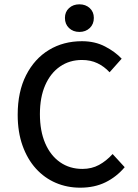

<svg xmlns="http://www.w3.org/2000/svg" viewBox="-20 -858 640 890"><path d="M352 12Q291 12 238.5 -10.5Q186 -33 146.5 -76.5Q107 -120 84.5 -183Q62 -246 62 -326Q62 -433 101 -509.5Q140 -586 207 -626.5Q274 -667 360 -667Q420 -667 467 -642.5Q514 -618 544 -586L488 -523Q463 -550 431.5 -565Q400 -580 360 -580Q302 -580 258 -549.5Q214 -519 189.5 -463Q165 -407 165 -329Q165 -251 189.5 -194Q214 -137 258.5 -106Q303 -75 362 -75Q405 -75 439 -93.5Q473 -112 502 -144L558 -83Q520 -38 469 -13Q418 12 352 12ZM348 -710Q319 -710 300 -728Q281 -746 281 -775Q281 -803 300 -820.5Q319 -838 348 -838Q377 -838 396 -820.5Q415 -803 415 -775Q415 -746 396 -728Q377 -710 348 -710Z"/></svg>

Font: Source Code Pro ExtraLight Medium
Style: Regular
Weight: 500
Monospace: yes
Version: Version 1.018;hotconv 1.0.116;makeotfexe 2.5.65601